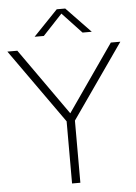

<svg xmlns="http://www.w3.org/2000/svg" viewBox="-72 -991 735 1037"><g transform="rotate(-5 296.0 -472.0)"><path d="M276 0V-337L-10 -740H44L299.5 -378.5L551 -740H602.5L321 -337V0ZM143.5 -807 275.5 -944.5H321.5L453.5 -807H403.5L298.5 -919L193.5 -807Z"/></g></svg>

Font: Encode Sans Semi Expanded ExtraLight
Style: Regular
Weight: 200
Width: 6
Designer: Multiple Designers
Foundry: Impallari Type
Version: Version 3.000; ttfautohint (v1.8.3) -l 8 -r 50 -G 200 -x 14 